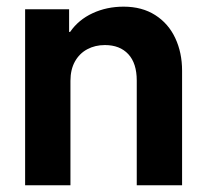

<svg xmlns="http://www.w3.org/2000/svg" viewBox="-20 -551 611 571"><path d="M54.7 -523.4H185.5V-456.1H188.5Q213.4 -492.2 255.4 -511.7Q297.4 -531.2 347.7 -531.2Q402.3 -531.2 441.7 -506.1Q481 -481 501.2 -437.7Q521.5 -394.5 521.5 -340.8V0H386.7V-311.5Q386.7 -362.8 361.6 -389.9Q336.4 -417 292 -417Q262.7 -417 239.5 -404.5Q216.3 -392.1 202.9 -368.2Q189.5 -344.2 189.5 -310.5V0H54.7Z"/></svg>

Font: Reddit Sans
Style: Bold
Weight: 700
Designer: Stephen Hutchings
Foundry: Reddit
Version: Version 1.013